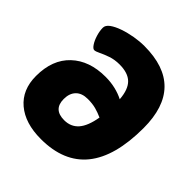

<svg xmlns="http://www.w3.org/2000/svg" viewBox="-192 -843 979 979"><g transform="rotate(45 298.0 -353.5)"><path d="M254 1Q140 1 74.5 -54.5Q9 -110 9 -209Q9 -327 78 -392Q147 -457 263 -457Q301 -457 334.5 -449Q368 -441 395 -427Q390 -493 360 -522.5Q330 -552 269 -552Q234 -552 205 -542Q176 -532 156 -522Q136 -512 126 -512Q116 -512 104 -530Q92 -548 84 -574.5Q76 -601 76 -624Q76 -642 96.5 -657Q117 -672 150 -683.5Q183 -695 220.5 -701.5Q258 -708 292 -708Q585 -708 585 -409Q585 1 254 1ZM192 -226Q192 -151 270 -151Q318 -151 347 -184Q376 -217 388 -288Q364 -299 338.5 -306Q313 -313 279 -313Q237 -313 214.5 -290Q192 -267 192 -226Z"/></g></svg>

Font: Asap Semi Condensed Semi Condensed Black
Style: Italic
Weight: 900
Width: 4
Italic angle: -6°
Designer: Pablo Cosgaya
Foundry: Omnibus-Type
Version: Version 3.001; ttfautohint (v1.8.4.7-5d5b)